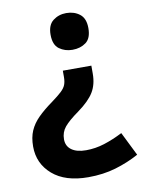

<svg xmlns="http://www.w3.org/2000/svg" viewBox="-84 -604 644 855"><g transform="rotate(-10 238.5 -176.5)"><path d="M345 -259Q345 -210 324 -175.5Q303 -141 252 -104Q207 -72 187.5 -48.5Q168 -25 168 7Q168 38 191.5 55Q215 72 257 72Q299 72 340 59Q381 46 424 24L477 131Q428 158 371 175Q314 192 246 192Q142 192 84.5 142Q27 92 27 15Q27 -26 40 -56Q53 -86 79 -112Q105 -138 144 -166Q174 -188 189.5 -202.5Q205 -217 210.5 -231.5Q216 -246 216 -266V-295H345ZM361 -462Q361 -416 336 -397.5Q311 -379 275 -379Q241 -379 215.5 -397.5Q190 -416 190 -462Q190 -506 215.5 -525.5Q241 -545 275 -545Q311 -545 336 -525.5Q361 -506 361 -462Z"/></g></svg>

Font: Noto Sans Tamil
Style: Bold
Weight: 700
Designer: Jelle Bosma - Monotype Design Team
Foundry: Monotype Imaging Inc.
Version: Version 2.004; ttfautohint (v1.8.4.7-5d5b)